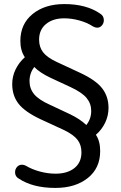

<svg xmlns="http://www.w3.org/2000/svg" viewBox="-20 -734 592 943"><path d="M72 143Q54 133 54 112Q54 97 63.5 86Q73 75 88 75Q98 75 107 80Q137 98 176 108.5Q215 119 253 119Q311 119 345.5 91.5Q380 64 380 14Q380 -22 361 -47Q342 -72 295 -95L180 -148Q103 -184 71.5 -224Q40 -264 40 -321Q40 -359 56.5 -393Q73 -427 102 -453Q80 -485 80 -533Q80 -616 140 -665Q200 -714 296 -714Q404 -714 472 -667Q490 -656 490 -635Q490 -620 480.5 -609Q471 -598 457 -598Q448 -598 437 -604Q408 -623 370 -633.5Q332 -644 295 -644Q240 -644 206 -616Q172 -588 172 -539Q172 -503 191.5 -477.5Q211 -452 258 -430L372 -377Q450 -341 481.5 -300.5Q513 -260 513 -204Q513 -166 496.5 -131.5Q480 -97 451 -72Q472 -41 472 8Q472 92 411 140.5Q350 189 252 189Q141 189 72 143ZM226 -219 324 -173Q372 -150 404 -120Q428 -150 428 -189Q428 -225 405.5 -252.5Q383 -280 327 -306L228 -352Q177 -376 148 -405Q125 -374 125 -336Q125 -299 147.5 -271.5Q170 -244 226 -219Z"/></svg>

Font: SN Pro
Style: Regular
Weight: 400
Designer: Tobias Whetton
Foundry: Supernotes
Version: Version 1.003